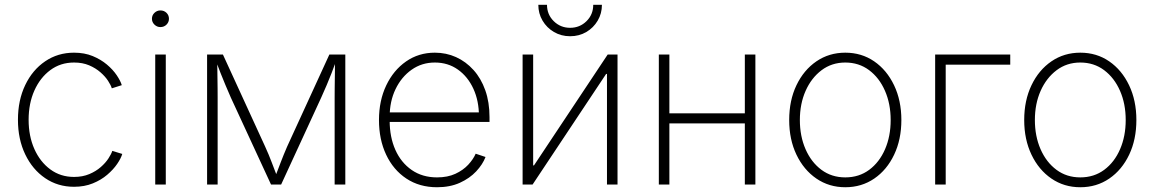

<svg xmlns="http://www.w3.org/2000/svg" viewBox="-20 -768 4804 799"><path d="M288.1 9.3Q220.7 9.3 168 -26.6Q115.2 -62.5 85 -125.5Q54.7 -188.5 54.7 -269.5Q54.7 -351.1 85 -414.1Q115.2 -477.1 168 -512.9Q220.7 -548.8 288.1 -548.8Q331.5 -548.8 365.7 -534.7Q399.9 -520.5 425 -499.3Q450.2 -478 465.8 -454.8Q481.4 -431.6 486.8 -413.6L445.3 -400.4Q441.4 -413.6 429.7 -431.6Q418 -449.7 398.2 -467Q378.4 -484.4 351.1 -496.1Q323.7 -507.8 288.1 -507.8Q231.9 -507.8 189.5 -476.3Q147 -444.8 123 -391.1Q99.1 -337.4 99.1 -269.5Q99.1 -201.7 123 -147.9Q147 -94.2 189.5 -63Q231.9 -31.7 288.1 -31.7Q323.7 -31.7 351.6 -43.5Q379.4 -55.2 399.4 -72.8Q419.4 -90.3 431.4 -108.9Q443.4 -127.4 447.3 -140.1L488.8 -127.4Q483.4 -108.9 467.5 -85.7Q451.7 -62.5 426.3 -40.8Q400.9 -19 366.2 -4.9Q331.5 9.3 288.1 9.3Z M626 0V-541H669.9V0ZM647.5 -655.3Q633.3 -655.3 622.8 -665.5Q612.3 -675.8 612.3 -689.9Q612.3 -704.6 622.8 -714.6Q633.3 -724.6 647.5 -724.6Q662.6 -724.6 672.9 -714.6Q683.1 -704.6 683.1 -689.9Q683.1 -675.8 672.9 -665.5Q662.6 -655.3 647.5 -655.3Z M841.8 0V-541H907.7L1083.5 -157.7Q1091.3 -140.6 1098.1 -124.3Q1105 -107.9 1110.8 -92.3Q1116.7 -76.7 1122.6 -61.3Q1128.4 -45.9 1134.3 -30.8H1124.5Q1130.4 -45.9 1136.2 -61Q1142.1 -76.2 1147.9 -91.8Q1153.8 -107.4 1160.6 -124Q1167.5 -140.6 1174.8 -157.7L1350.6 -541H1417V0H1372.6V-360.4Q1372.6 -380.4 1372.8 -399.7Q1373 -418.9 1373.3 -438.2Q1373.5 -457.5 1373.8 -477.1Q1374 -496.6 1374 -516.1H1379.4Q1369.6 -488.8 1359.9 -463.9Q1350.1 -439 1339.6 -414.1Q1329.1 -389.2 1316.4 -361.3L1149.9 0H1107.9L940.9 -361.3Q928.7 -389.2 918.2 -414.1Q907.7 -439 897.9 -463.9Q888.2 -488.8 877.9 -516.1H883.8Q884.3 -497.6 884.5 -478.5Q884.8 -459.5 885 -439.9Q885.3 -420.4 885.5 -400.4Q885.7 -380.4 885.7 -360.4V0Z M1798.8 11.2Q1725.6 11.2 1671.1 -24.9Q1616.7 -61 1586.9 -124.3Q1557.1 -187.5 1557.1 -268.6Q1557.1 -349.1 1587.2 -412.4Q1617.2 -475.6 1669.7 -512.2Q1722.2 -548.8 1789.6 -548.8Q1836.9 -548.8 1877.9 -530.3Q1918.9 -511.7 1950.4 -476.8Q1981.9 -441.9 1999.5 -392.3Q2017.1 -342.8 2017.1 -280.3V-260.7H1584V-300.3H1993.2L1973.1 -285.2Q1973.1 -348.1 1950 -398.7Q1926.8 -449.2 1885.5 -478.5Q1844.2 -507.8 1789.6 -507.8Q1735.4 -507.8 1692.9 -477.8Q1650.4 -447.8 1626 -397Q1601.6 -346.2 1601.6 -282.7V-265.6Q1601.6 -197.8 1625.2 -144.5Q1648.9 -91.3 1693.4 -60.5Q1737.8 -29.8 1798.8 -29.8Q1842.8 -29.8 1875 -44.7Q1907.2 -59.6 1928.5 -82.5Q1949.7 -105.5 1959.5 -128.4L2000.5 -114.7Q1988.8 -84 1961.7 -54.9Q1934.6 -25.9 1893.6 -7.3Q1852.5 11.2 1798.8 11.2Z M2549.8 0H2505.9V-460.4H2502.4L2196.3 0H2154.8V-541H2198.7V-79.6H2202.1L2508.8 -541H2549.8ZM2352.5 -617.2Q2315.4 -617.2 2285.4 -634.8Q2255.4 -652.3 2237.8 -682.1Q2220.2 -711.9 2220.2 -748H2256.3Q2256.3 -707.5 2284.4 -679.9Q2312.5 -652.3 2352.5 -652.3Q2392.6 -652.3 2420.7 -679.9Q2448.7 -707.5 2448.7 -748H2484.9Q2484.9 -711.9 2467.3 -682.1Q2449.7 -652.3 2419.9 -634.8Q2390.1 -617.2 2352.5 -617.2Z M3093.8 -296.4V-254.4H2753.4V-296.4ZM2765.6 -541V0H2721.7V-541ZM3123.5 -541V0H3079.6V-541Z M3497.6 11.2Q3430.2 11.2 3377.4 -24.9Q3324.7 -61 3294.4 -124.3Q3264.2 -187.5 3264.2 -268.6Q3264.2 -350.1 3294.4 -413.3Q3324.7 -476.6 3377.4 -512.7Q3430.2 -548.8 3497.6 -548.8Q3565.4 -548.8 3617.9 -512.7Q3670.4 -476.6 3700.7 -413.1Q3731 -349.6 3731 -268.6Q3731 -187.5 3700.9 -124.3Q3670.9 -61 3618.2 -24.9Q3565.4 11.2 3497.6 11.2ZM3497.6 -29.8Q3554.7 -29.8 3597.2 -61.3Q3639.6 -92.8 3663.1 -147Q3686.5 -201.2 3686.5 -268.6Q3686.5 -335.9 3662.8 -390.1Q3639.2 -444.3 3596.7 -476.1Q3554.2 -507.8 3497.6 -507.8Q3441.4 -507.8 3398.9 -475.8Q3356.4 -443.8 3332.5 -389.9Q3308.6 -335.9 3308.6 -268.6Q3308.6 -201.2 3332.3 -147Q3356 -92.8 3398.4 -61.3Q3440.9 -29.8 3497.6 -29.8Z M4184.1 -541V-499H3915.5V0H3871.6V-541Z M4475.6 11.2Q4408.2 11.2 4355.5 -24.9Q4302.7 -61 4272.5 -124.3Q4242.2 -187.5 4242.2 -268.6Q4242.2 -350.1 4272.5 -413.3Q4302.7 -476.6 4355.5 -512.7Q4408.2 -548.8 4475.6 -548.8Q4543.5 -548.8 4595.9 -512.7Q4648.4 -476.6 4678.7 -413.1Q4709 -349.6 4709 -268.6Q4709 -187.5 4679 -124.3Q4648.9 -61 4596.2 -24.9Q4543.5 11.2 4475.6 11.2ZM4475.6 -29.8Q4532.7 -29.8 4575.2 -61.3Q4617.7 -92.8 4641.1 -147Q4664.6 -201.2 4664.6 -268.6Q4664.6 -335.9 4640.9 -390.1Q4617.2 -444.3 4574.7 -476.1Q4532.2 -507.8 4475.6 -507.8Q4419.4 -507.8 4377 -475.8Q4334.5 -443.8 4310.5 -389.9Q4286.6 -335.9 4286.6 -268.6Q4286.6 -201.2 4310.3 -147Q4334 -92.8 4376.5 -61.3Q4418.9 -29.8 4475.6 -29.8Z"/></svg>

Font: Inter 17pt ExtraLight
Style: Regular
Weight: 250
Version: Version 4.001;git-66647c0bb